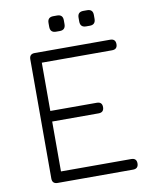

<svg xmlns="http://www.w3.org/2000/svg" viewBox="-89 -872 739 938"><g transform="rotate(-10 280.5 -403.0)"><path d="M494.5 0C494.5 0 120 0 120 0C102.5 0 93.5 -9 93.5 -26.5C93.5 -26.5 93.5 -26.5 93.5 -26.5C93.5 -26.5 93.5 -618 93.5 -618C93.5 -635.5 102.5 -644.5 120 -644.5C120 -644.5 120 -644.5 120 -644.5C120 -644.5 494.5 -644.5 494.5 -644.5C512 -644.5 521 -635.5 521 -618C521 -618 521 -618 521 -618C521 -600.5 512 -592 494.5 -592C494.5 -592 494.5 -592 494.5 -592C494.5 -592 146 -592 146 -592C146 -592 146 -352.5 146 -352.5C146 -352.5 376.5 -352.5 376.5 -352.5C394 -352.5 403 -344 403 -326.5C403 -326.5 403 -326.5 403 -326.5C403 -309 394 -300 376.5 -300C376.5 -300 376.5 -300 376.5 -300C376.5 -300 146 -300 146 -300C146 -300 146 -52.5 146 -52.5C146 -52.5 494.5 -52.5 494.5 -52.5C512 -52.5 521 -44 521 -26.5C521 -26.5 521 -26.5 521 -26.5C521 -9 512 0 494.5 0C494.5 0 494.5 0 494.5 0ZM259.5 -729C259.5 -729 241 -729 241 -729C221.5 -729 212 -739 212 -758.5C212 -758.5 212 -758.5 212 -758.5C212 -758.5 212 -777.5 212 -777.5C212 -796.5 221.5 -806 241 -806C241 -806 241 -806 241 -806C241 -806 259.5 -806 259.5 -806C278.5 -806 288 -796.5 288 -777.5C288 -777.5 288 -777.5 288 -777.5C288 -777.5 288 -758.5 288 -758.5C288 -739 278.5 -729 259.5 -729C259.5 -729 259.5 -729 259.5 -729ZM408.5 -729C408.5 -729 390 -729 390 -729C370.5 -729 361 -739 361 -758.5C361 -758.5 361 -758.5 361 -758.5C361 -758.5 361 -777.5 361 -777.5C361 -796.5 370.5 -806 390 -806C390 -806 390 -806 390 -806C390 -806 408.5 -806 408.5 -806C427.5 -806 437 -796.5 437 -777.5C437 -777.5 437 -777.5 437 -777.5C437 -777.5 437 -758.5 437 -758.5C437 -739 427.5 -729 408.5 -729C408.5 -729 408.5 -729 408.5 -729Z"/></g></svg>

Font: Jura-Fortis-Regular
Style: Regular
Weight: 500
Designer: Daniel Johnson, Alexei Vanyashin, Mirko Velimirovic
Foundry: Daniel Johnson
Version: ""